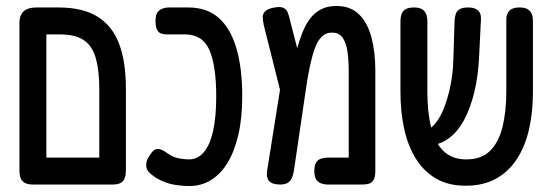

<svg xmlns="http://www.w3.org/2000/svg" viewBox="-20 -607 1844 642"><path d="M90 10Q72 10 62 4Q52 -2 48.5 -12.5Q45 -23 45 -35V-530Q45 -556 59 -569Q73 -582 101 -582H176Q257 -582 306.5 -551Q356 -520 378.5 -460Q401 -400 401 -311V-36Q401 -23 397.5 -12.5Q394 -2 384.5 4Q375 10 357 10Q339 10 329.5 5Q320 0 316 -9.5Q312 -19 312 -29V-308Q312 -371 300.5 -412Q289 -453 260.5 -472.5Q232 -492 179 -492H135V-36Q135 -23 131 -12.5Q127 -2 118 4Q109 10 90 10ZM88 10 89 -80H358V10Z M614 15Q587 15 559.5 10Q532 5 506 -10Q489 -20 479 -30.5Q469 -41 469 -52Q468 -59 470.5 -68Q473 -77 479 -85Q487 -98 493.5 -103.5Q500 -109 508 -109Q515 -109 523 -105Q531 -101 539 -95Q559 -81 578 -77.5Q597 -74 612 -74Q641 -74 661.5 -98Q682 -122 692.5 -169Q703 -216 703 -285Q703 -386 680.5 -439Q658 -492 598 -492H536Q526 -492 517.5 -495.5Q509 -499 504.5 -509Q500 -519 500 -537Q500 -556 506 -565Q512 -574 522.5 -578Q533 -582 545 -582H610Q672 -582 711.5 -547Q751 -512 770.5 -445.5Q790 -379 790 -285Q790 -211 776.5 -154.5Q763 -98 739.5 -60.5Q716 -23 684 -4Q652 15 614 15Z M1235 -372V-35Q1235 -18 1230.5 -8Q1226 2 1216.5 6Q1207 10 1190 10H1076Q1064 10 1053.5 6Q1043 2 1037 -7.5Q1031 -17 1031 -35Q1031 -54 1037 -63.5Q1043 -73 1053.5 -76.5Q1064 -80 1077 -80H1146V-369Q1146 -404 1142 -433.5Q1138 -463 1126 -480.5Q1114 -498 1090 -498Q1069 -498 1055 -483.5Q1041 -469 1032 -443.5Q1023 -418 1015.5 -382Q1008 -346 1002 -303L963 -38Q961 -25 957 -14Q953 -3 943.5 3.5Q934 10 917 10Q890 10 880 -1.5Q870 -13 873 -35L929 -387L954 -366Q962 -403 971 -436.5Q980 -470 991 -497.5Q1002 -525 1017 -545Q1032 -565 1053.5 -576Q1075 -587 1105 -587Q1152 -587 1180.5 -559Q1209 -531 1222 -482Q1235 -433 1235 -372ZM922 -284 862 -523Q859 -537 858.5 -548.5Q858 -560 866 -568.5Q874 -577 893 -581Q916 -586 927 -581Q938 -576 942 -565.5Q946 -555 948 -546L995 -363Z M1537 14Q1479 14 1438 -10Q1397 -34 1370.5 -76.5Q1344 -119 1331.5 -176Q1319 -233 1319 -301V-537Q1319 -549 1322.5 -559.5Q1326 -570 1336 -576Q1346 -582 1364 -582Q1382 -582 1391.5 -576Q1401 -570 1405 -559.5Q1409 -549 1409 -536V-301Q1409 -232 1421.5 -181Q1434 -130 1463 -102Q1492 -74 1539 -74Q1590 -74 1619 -103Q1648 -132 1660.5 -183.5Q1673 -235 1673 -302V-543Q1673 -553 1677 -562Q1681 -571 1690.5 -576.5Q1700 -582 1718 -582Q1736 -582 1745.5 -575.5Q1755 -569 1758.5 -559Q1762 -549 1762 -536V-299Q1762 -232 1749 -175Q1736 -118 1708.5 -75.5Q1681 -33 1638.5 -9.5Q1596 14 1537 14ZM1380 -120 1365 -169H1390Q1412 -169 1430.5 -188.5Q1449 -208 1463 -242Q1477 -276 1486 -319.5Q1495 -363 1496 -410L1500 -541Q1501 -552 1504.5 -561.5Q1508 -571 1517.5 -576.5Q1527 -582 1545 -582Q1563 -582 1573 -576Q1583 -570 1586 -560.5Q1589 -551 1588 -539L1582 -417Q1579 -353 1566 -299Q1553 -245 1531 -204.5Q1509 -164 1477 -142Q1445 -120 1405 -120Z"/></svg>

Font: Fredoka Condensed
Style: Regular
Weight: 400
Width: 3
Designer: Ben Nathan
Foundry: Milena B. Brandão, Ben Nathan
Version: Version 2.001